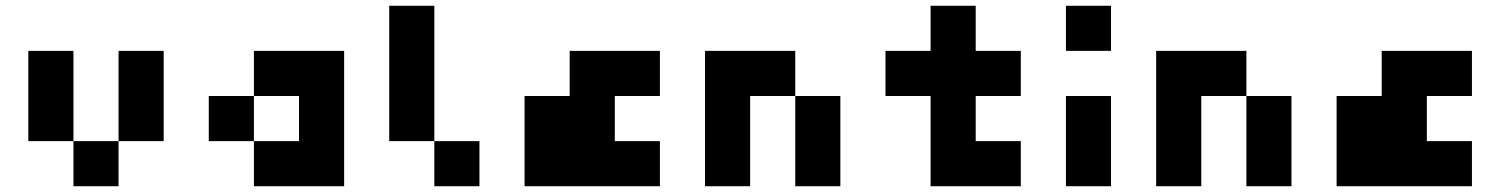

<svg xmlns="http://www.w3.org/2000/svg" viewBox="-20 -645 5196 665"><path d="M234.4 -468.8V-156.2H390.6V-468.8H546.9V-156.2H390.6V0H234.4V-156.2H78.1V-468.8Z M1015.6 -156.2V-312.5H859.4V-156.2ZM859.4 0V-156.2H703.1V-312.5H859.4V-468.8H1171.9V0Z M1484.4 0V-156.2H1328.1V-625H1484.4V-156.2H1640.6V0Z M2265.6 -468.8V-312.5H2109.4V-156.2H2265.6V0H1796.9V-312.5H1953.1V-468.8Z M2421.9 0V-468.8H2734.4V-312.5H2890.6V0H2734.4V-312.5H2578.1V0Z M3203.1 -312.5H3046.9V-468.8H3203.1V-625H3359.4V-468.8H3515.6V-312.5H3359.4V-156.2H3515.6V0H3203.1Z M3828.1 -625V-468.8H3671.9V-625ZM3828.1 -312.5V0H3671.9V-312.5Z M3984.4 0V-468.8H4296.9V-312.5H4453.1V0H4296.9V-312.5H4140.6V0Z M5078.1 -468.8V-312.5H4921.9V-156.2H5078.1V0H4609.4V-312.5H4765.6V-468.8Z"/></svg>

Font: Sorena-Fanum Normal
Style: Regular
Weight: 400
Designer: Mohammad Darvishi
Version: Version 1.000;March 20, 2024;FontCreator 15.0.0.2958 64-bit